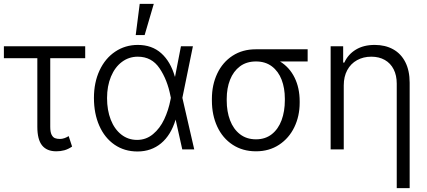

<svg xmlns="http://www.w3.org/2000/svg" viewBox="-20 -768 2197 987"><path d="M418 -468.8H238.3V-116.2Q238.3 -89.4 245.1 -75.7Q252 -62 262.5 -57.9Q272.9 -53.7 288.1 -53.7Q299.8 -53.7 311.5 -57.9Q323.2 -62 333 -68.4L350.6 -14.6Q330.6 -1 311 4.4Q291.5 9.8 269.5 9.8Q220.7 9.8 196.3 -20.5Q171.9 -50.8 171.9 -116.2V-468.8H0V-530.3H418Z M462.9 -264.6Q462.9 -343.8 491.7 -405.8Q520.5 -467.8 572 -502.4Q623.5 -537.1 688.5 -537.1Q761.2 -537.1 809.1 -494.1Q856.9 -451.2 878.9 -374H879.9L910.2 -530.3H971.7L917.5 -265.1L978.5 0H917L882.8 -153.3Q858.9 -73.7 808.3 -31.5Q757.8 10.7 686.5 10.7Q619.6 10.7 568.8 -24.2Q518.1 -59.1 490.5 -121.6Q462.9 -184.1 462.9 -264.6ZM684.6 -48.8Q731 -48.8 766.6 -78.4Q802.2 -107.9 824.2 -154.8Q846.2 -201.7 856.4 -254.9L858.4 -265.1L856.4 -274.4Q840.3 -357.9 800 -417.2Q759.8 -476.6 688.5 -476.6Q642.6 -476.6 606.7 -449.7Q570.8 -422.9 550.5 -374.3Q530.3 -325.7 530.3 -263.7Q530.3 -201.7 549.3 -152.8Q568.4 -104 603.5 -76.4Q638.7 -48.8 684.6 -48.8ZM698.2 -748H770.5L723.6 -587.9H677.7Z M1294.9 -514.6H1561.5V-452.1H1419.4Q1468.3 -421.9 1494.4 -368.9Q1520.5 -315.9 1520.5 -247.1V-239.3Q1520.5 -171.4 1493.2 -114.5Q1465.8 -57.6 1414.8 -23.9Q1363.8 9.8 1295.9 9.8Q1227.5 9.8 1176 -23.9Q1124.5 -57.6 1096.9 -116.9Q1069.3 -176.3 1069.3 -251V-259.8Q1069.3 -332 1096.9 -390.1Q1124.5 -448.2 1175.5 -481.4Q1226.6 -514.6 1294.9 -514.6ZM1295.9 -51.8Q1343.8 -51.8 1377.2 -78.1Q1410.6 -104.5 1427.5 -150.1Q1444.3 -195.8 1444.3 -252.9V-260.7Q1444.3 -314.9 1427.7 -358.2Q1411.1 -401.4 1377.7 -426.8Q1344.2 -452.1 1295.9 -452.1Q1247.1 -452.1 1213.4 -426.8Q1179.7 -401.4 1162.6 -357.9Q1145.5 -314.5 1145.5 -259.8V-251Q1145.5 -194.8 1162.6 -149.7Q1179.7 -104.5 1213.6 -78.1Q1247.6 -51.8 1295.9 -51.8Z M1747.1 0H1679.7V-530.3H1744.1V-446.3H1750Q1769.5 -488.8 1809.3 -512.9Q1849.1 -537.1 1906.2 -537.1Q1960.4 -537.1 2001 -514.6Q2041.5 -492.2 2063.7 -448.5Q2085.9 -404.8 2085.9 -342.8V199.2H2019.5V-337.9Q2019.5 -380.4 2003.7 -411.6Q1987.8 -442.9 1958.3 -459.7Q1928.7 -476.6 1888.7 -476.6Q1847.7 -476.6 1815.4 -458.7Q1783.2 -440.9 1765.1 -407.5Q1747.1 -374 1747.1 -329.1Z"/></svg>

Font: Pretendard GOV Light
Style: Regular
Weight: 300
Designer: Base glyphs from Inter by Rasmus Andersson; Hangeul glyphs from Noto Sans CJK(Source Han Sans) by Jang Soo-young and Kan
Foundry: Kil Hyung-jin
Version: Version 1.309